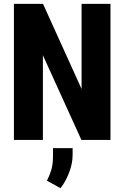

<svg xmlns="http://www.w3.org/2000/svg" viewBox="-20 -731 650 1003"><path d="M557.1 -710.9V0H405.3L204.1 -442.4V0H52.7V-710.9H204.6L406.2 -266.1V-710.9ZM359.4 43V77.1Q359.4 124.5 340.3 172.6Q321.3 220.7 295.9 252L225.1 212.9Q238.8 186.5 247.8 157.2Q256.8 127.9 256.8 85.4V43Z"/></svg>

Font: Roboto Condensed ExtraBold
Style: Regular
Weight: 800
Designer: Christian Robertson
Foundry: Google
Version: Version 3.008; 2023